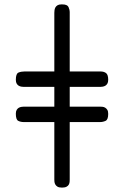

<svg xmlns="http://www.w3.org/2000/svg" viewBox="-20 -631 565 873"><path d="M52 -114Q52 -125 56 -131.5Q60 -138 65.5 -141Q71 -144 77 -145Q83 -146 87 -146H227V-236H87Q83 -236 77 -237Q71 -238 65.5 -241Q60 -244 56 -250.5Q52 -257 52 -268Q52 -296 64 -301Q76 -306 91 -306H227V-573Q227 -579 228 -585.5Q229 -592 232 -597.5Q235 -603 241.5 -607Q248 -611 259 -611H263Q286 -611 291.5 -599Q297 -587 297 -575V-306H437Q453 -306 462.5 -298.5Q472 -291 472 -268Q472 -257 468 -250.5Q464 -244 458.5 -241Q453 -238 447 -237Q441 -236 437 -236H297V-146H435Q439 -146 445.5 -145.5Q452 -145 458 -141.5Q464 -138 468 -131.5Q472 -125 472 -113Q472 -87 460 -81.5Q448 -76 435 -76H297V185Q297 190 296.5 196Q296 202 293 208Q290 214 282.5 218Q275 222 262 222Q248 222 241 217.5Q234 213 231 207Q228 201 227.5 195Q227 189 227 185V-76H88Q74 -76 63 -81.5Q52 -87 52 -114Z"/></svg>

Font: CMU Typewriter Custom
Style: Regular
Weight: 500
Monospace: yes
Version: Version 0.7.0